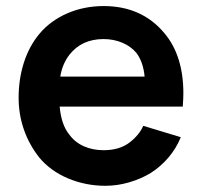

<svg xmlns="http://www.w3.org/2000/svg" viewBox="-20 -598 667 634"><path d="M208.5 -154Q227 -128.5 256.5 -115.2Q286 -102 322 -102Q375 -102 408.5 -128Q440 -152.5 453 -182.5L577 -145Q562.5 -109 536.8 -78.5Q511 -48 478 -27Q446 -7.5 406.8 4Q367.5 15.5 328 15.5Q263 15.5 204.5 -9Q146.5 -33.5 109.5 -78Q76 -120.5 58.8 -170.5Q41.5 -220.5 41.5 -275Q41.5 -337 58.8 -391Q76 -445 109.5 -485.5Q128 -508 151.8 -525.2Q175.5 -542.5 202.8 -554.2Q230 -566 260.2 -572Q290.5 -578 322 -578Q447.5 -578 522 -489.5Q585.5 -415 585.5 -289.5Q585.5 -282.5 585 -271.5Q584.5 -260.5 583.5 -246H177Q182.5 -186 208.5 -154ZM209.5 -417.5Q186 -387.5 179 -345H457.5Q453.5 -391 431.5 -422Q412.5 -445 383.8 -457Q355 -469 322 -469Q250 -469 209.5 -417.5Z"/></svg>

Font: Russisch Sans
Style: Bold
Weight: 700
Designer: Michael Sharanda (font) & Cristiano Sobral (main changes)
Foundry: Michael Sharanda
Version: Version 2.00;September 8, 2020;FontCreator 13.0.0.2681 64-bi